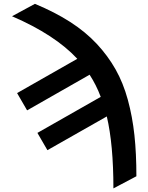

<svg xmlns="http://www.w3.org/2000/svg" viewBox="-20 -788 787 1020"><path d="M43.9 -701.7 165.5 -767.6Q271.5 -723.6 352.8 -671.4Q434.1 -619.1 493.7 -555.4Q553.2 -491.7 594 -419.4Q634.8 -347.2 659.2 -257.6Q683.6 -168 694.1 -70.3Q704.6 27.3 704.6 148.4L582.5 212.9Q582.5 -20.5 547.4 -169.4L231.9 9.8L178.7 -82L515.1 -273.4Q491.7 -335.9 456.1 -391.1L124 -201.7L70.8 -293.5L390.6 -475.6Q272.5 -603 43.9 -701.7Z"/></svg>

Font: Interop SemBd
Style: Regular
Weight: 600
Designer: Rasmus Andersson, Google, Jang Haemin
Foundry: jhaemin
Version: Version 1.007